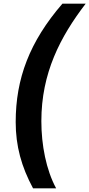

<svg xmlns="http://www.w3.org/2000/svg" viewBox="-20 -790 484 1040"><path d="M318 -770C140 -564 65 -364 65 -129C65 1 96 113 159 230H284C230 130 204 -4 204 -134C204 -394 306 -590 444 -770Z"/></svg>

Font: Bitter
Style: Bold Italic
Weight: 700
Designer: Sol Matas
Foundry: Sol Matas
Version: Version 1.002